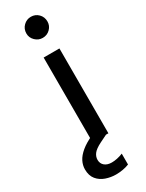

<svg xmlns="http://www.w3.org/2000/svg" viewBox="-271 -746 743 980"><g transform="rotate(-30 100.0 -255.5)"><path d="M70 0V-500H163V0ZM117 -589Q92 -589 73.5 -607Q55 -625 55 -650Q55 -677 73.5 -695Q92 -713 117 -713Q143 -713 161 -695Q179 -677 179 -650Q179 -625 161 -607Q143 -589 117 -589ZM92 202Q62 202 33 192Q4 182 -14.5 159.5Q-33 137 -33 100Q-33 76 -21.5 53Q-10 30 16.5 8Q43 -14 87 -34L133 -55L159 -5L106 21Q72 38 59.5 54.5Q47 71 47 90Q47 112 62.5 125Q78 138 104 138Q119 138 136 134.5Q153 131 170 124V188Q153 195 132.5 198.5Q112 202 92 202Z"/></g></svg>

Font: Envelope Sans Variable
Style: Regular
Weight: 500
Designer: Andreas Rasmussen / Norman Anderson
Foundry: mail.de GmbH
Version: Version 1.150